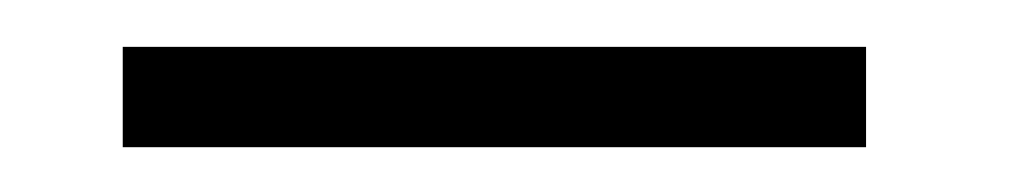

<svg xmlns="http://www.w3.org/2000/svg" viewBox="-20 -832 445 84"><path d="M33.7 -811.5H358.9V-767.6H33.7Z"/></svg>

Font: Reddit Sans Light
Style: Regular
Weight: 300
Designer: Stephen Hutchings
Foundry: Reddit
Version: Version 1.013